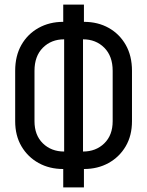

<svg xmlns="http://www.w3.org/2000/svg" viewBox="-20 -790 640 835"><path d="M255 25V-55Q195 -55 148 -81Q101 -107 73.5 -153.5Q46 -200 46 -263V-482Q46 -547 73 -594.5Q100 -642 147.5 -668.5Q195 -695 255 -695V-770H345V-695Q406 -695 453 -668.5Q500 -642 527 -594.5Q554 -547 554 -482V-263Q554 -200 526.5 -153.5Q499 -107 452 -81Q405 -55 345 -55V25ZM259 -131V-619Q203 -619 166.5 -582.5Q130 -546 130 -482V-263Q130 -202 166.5 -166.5Q203 -131 259 -131ZM341 -131Q397 -131 433.5 -166.5Q470 -202 470 -263V-482Q470 -546 433.5 -582.5Q397 -619 341 -619Z"/></svg>

Font: JetBrains Mono NL
Style: Regular
Weight: 400
Monospace: yes
Designer: Philipp Nurullin, Konstantin Bulenkov
Foundry: JetBrains
Version: Version 2.305; ttfautohint (v1.8.4.7-5d5b)